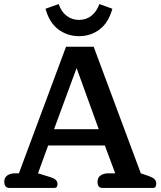

<svg xmlns="http://www.w3.org/2000/svg" viewBox="-20 -925 790 945"><path d="M204 -882 269 -905Q281 -868 307.5 -847.5Q334 -827 369 -827Q404 -827 430 -847.5Q456 -868 469 -905L533 -882Q514 -813 470 -780Q426 -747 369 -747Q312 -747 267.5 -780Q223 -813 204 -882ZM1 -30Q1 -51 16 -61.5Q31 -72 56 -72H73L305 -695H441L673 -72L711 -59Q731 -52 740 -43.5Q749 -35 749 -22Q749 0 734 0H484Q460 0 460 -30Q460 -51 475 -61.5Q490 -72 515 -72H547L496 -209H217L167 -72L222 -55Q245 -48 254 -40Q263 -32 263 -19Q263 0 248 0H26Q14 0 7.5 -8Q1 -16 1 -30ZM466 -289 357 -590 246 -289Z"/></svg>

Font: Maitree SemiBold
Style: Regular
Weight: 600
Designer: CadsonDemak Team
Foundry: CadsonDemak
Version: Version 1.001